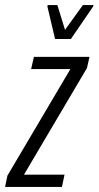

<svg xmlns="http://www.w3.org/2000/svg" viewBox="-48 -733 387 753"><path d="M-28 0 -19 -44 228 -462H74L85 -510H303L293 -466L46 -48H205L195 0ZM168 -580 138 -707 139 -713H177L207 -616L277 -713H319L317 -707L230 -580Z"/></svg>

Font: Saira UltraCondensed
Style: Italic
Weight: 400
Width: 1
Italic angle: -12°
Designer: Hector Gatti with collaboration of the Omnibus-Type team
Foundry: Omnibus-Type
Version: Version 1.101